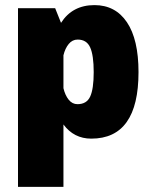

<svg xmlns="http://www.w3.org/2000/svg" viewBox="-20 -532 610 752"><path d="M50.5 -500H196L219 -442.5Q263.5 -512 350 -512Q432 -512 477.2 -444.8Q522.5 -377.5 522.5 -249.5Q522.5 11 337.5 11Q269.5 11 228.5 -44.5V200H50.5ZM284 -377Q263.5 -377 249.2 -359.8Q235 -342.5 228.5 -315.5V-186.5Q235 -159 249 -141.5Q263 -124 283.5 -124Q319.5 -124 333.2 -153.8Q347 -183.5 347 -249.5Q347 -315.5 333.2 -346.2Q319.5 -377 284 -377Z"/></svg>

Font: League Mono Narrow ExtraBold
Style: Regular
Weight: 800
Width: 3
Designer: Tyler Finck
Foundry: The League of Moveable Type / Tyler Finck
Version: Version 2.210